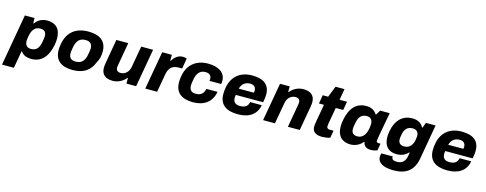

<svg xmlns="http://www.w3.org/2000/svg" viewBox="-44 -1524 6494 2563"><g transform="rotate(15 3202.5 -242.0)"><path d="M-16 186H148L190 -54H196C223 -9 275 12 344 12C471 12 563 -74 596 -253C601 -285 604 -314 604 -340C604 -472 535 -539 417 -539C353 -539 294 -514 251 -454H244L242 -527H109ZM302 -116C244 -116 219 -151 219 -207C219 -221 221 -236 228 -276C242 -358 282 -411 354 -411C413 -411 438 -382 438 -328C438 -313 436 -297 427 -244C411 -161 377 -116 302 -116Z M911 12C1054 12 1149 -45 1197 -170C1223 -213 1238 -265 1238 -327C1238 -470 1147 -539 988 -539C816 -539 701 -456 671 -280C666 -253 663 -226 663 -199C663 -56 754 12 911 12ZM923 -107C856 -107 828 -139 828 -199C828 -212 829 -228 839 -282C855 -371 895 -420 977 -420C1043 -420 1072 -387 1072 -328C1072 -314 1071 -298 1061 -245C1045 -155 1005 -107 923 -107Z M1465 13C1536 13 1603 -21 1647 -75H1654V1H1788L1881 -527H1717L1664 -229C1652 -161 1601 -116 1541 -116C1501 -116 1478 -135 1478 -177C1478 -186 1480 -197 1482 -209L1538 -527H1373L1315 -193C1311 -169 1308 -147 1308 -126C1308 -33 1366 13 1465 13Z M1914 0H2078L2122 -250C2137 -339 2183 -386 2268 -386H2320L2345 -529C2336 -534 2315 -540 2290 -540C2227 -540 2178 -501 2147 -446H2140V-527H2007Z M2575 12C2721 12 2832 -59 2857 -207H2703C2691 -142 2651 -107 2583 -107C2519 -107 2492 -138 2492 -200C2492 -214 2493 -231 2503 -284C2518 -367 2556 -421 2633 -421C2690 -421 2718 -394 2718 -346C2718 -338 2717 -330 2716 -321H2877C2880 -337 2881 -352 2881 -367C2881 -478 2784 -539 2640 -539C2475 -539 2366 -447 2337 -296C2330 -266 2327 -233 2327 -200C2327 -57 2416 12 2575 12Z M3197 12C3351 12 3452 -59 3473 -188H3313C3304 -133 3265 -102 3197 -102C3128 -102 3099 -132 3099 -192C3099 -204 3100 -219 3103 -231H3481C3491 -281 3494 -313 3494 -339C3494 -475 3408 -539 3249 -539C3082 -539 2976 -446 2948 -294C2942 -263 2939 -231 2939 -199C2939 -55 3032 12 3197 12ZM3119 -322C3139 -388 3180 -426 3251 -426C3302 -426 3332 -401 3332 -349C3332 -341 3331 -331 3329 -322Z M3542 0H3706L3759 -297C3771 -366 3821 -410 3882 -410C3922 -410 3945 -391 3945 -350C3945 -340 3943 -329 3941 -317L3885 0H4049L4108 -334C4112 -358 4115 -380 4115 -400C4115 -494 4056 -539 3957 -539C3887 -539 3820 -506 3776 -451H3769V-527H3635Z M4359 12C4390 12 4441 5 4469 -5L4487 -107H4435C4404 -107 4393 -121 4393 -145C4393 -153 4395 -169 4397 -181L4437 -408H4540L4561 -527H4458L4485 -681H4361L4300 -527H4225L4205 -408H4274L4231 -164C4225 -128 4223 -107 4223 -94C4223 -24 4268 12 4359 12Z M4750 12C4815 12 4876 -16 4919 -68H4926C4929 -50 4934 -34 4944 -23C4962 2 4993 12 5033 12C5067 12 5099 4 5121 -6L5138 -102H5107C5091 -102 5080 -110 5080 -129C5080 -144 5105 -277 5127 -398L5151 -527H5019L4980 -463H4973C4941 -516 4891 -539 4823 -539C4695 -539 4604 -454 4572 -272C4566 -240 4564 -211 4564 -185C4564 -57 4635 12 4750 12ZM4814 -116C4754 -116 4730 -145 4730 -200C4730 -213 4731 -229 4741 -281C4758 -366 4791 -411 4866 -411C4923 -411 4948 -376 4948 -320C4948 -306 4947 -291 4940 -252C4925 -170 4880 -116 4814 -116Z M5396 197C5564 197 5670 127 5701 -49L5785 -527H5651L5624 -454H5617C5590 -510 5536 -539 5464 -539C5333 -539 5240 -459 5209 -289C5204 -261 5202 -236 5202 -213C5202 -84 5270 -22 5381 -22C5443 -22 5496 -44 5538 -88H5545C5542 -73 5539 -54 5536 -35C5524 32 5487 75 5410 75C5364 75 5339 61 5339 32C5339 28 5339 24 5340 20H5181C5175 42 5174 60 5174 69C5174 149 5249 197 5396 197ZM5453 -148C5393 -148 5369 -178 5369 -228C5369 -240 5370 -253 5377 -292C5389 -367 5429 -411 5500 -411C5558 -411 5584 -378 5584 -326C5584 -314 5582 -301 5578 -273C5566 -201 5522 -148 5453 -148Z M6092 12C6246 12 6347 -59 6368 -188H6208C6199 -133 6160 -102 6092 -102C6023 -102 5994 -132 5994 -192C5994 -204 5995 -219 5998 -231H6376C6386 -281 6389 -313 6389 -339C6389 -475 6303 -539 6144 -539C5977 -539 5871 -446 5843 -294C5837 -263 5834 -231 5834 -199C5834 -55 5927 12 6092 12ZM6014 -322C6034 -388 6075 -426 6146 -426C6197 -426 6227 -401 6227 -349C6227 -341 6226 -331 6224 -322Z"/></g></svg>

Font: Archivo ExtraBold
Style: Italic
Weight: 800
Italic angle: -10°
Designer: Hector Gatti
Foundry: Omnibus-Type
Version: Version 2.001